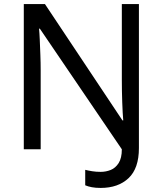

<svg xmlns="http://www.w3.org/2000/svg" viewBox="-20 -734 800 944"><path d="M475 190Q450 190 431.5 186.5Q413 183 399 177V101Q415 105 434 108Q453 111 475 111Q501 111 524.5 101.5Q548 92 563.5 67.5Q579 43 579 0L176 -593H172Q174 -574 175.5 -539Q177 -504 178.5 -464Q180 -424 180 -387V0H97V-714H201L582 -142H586Q583 -174 581 -230.5Q579 -287 579 -342V-714H663V-6Q663 94 612 142Q561 190 475 190Z"/></svg>

Font: Noto Sans IKEA
Style: Regular
Weight: 400
Designer: Monotype Design Team
Foundry: Monotype Imaging Inc.
Version: Version 2.001